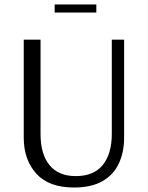

<svg xmlns="http://www.w3.org/2000/svg" viewBox="-20 -827 660 857"><path d="M224 -771V-807H410V-771ZM310 10Q198 10 142 -52Q86 -114 86 -212V-650H161V-229Q161 -139 201 -90Q241 -41 318 -41Q399 -41 439 -91Q479 -141 479 -229V-650H534V-212Q534 -148 510.5 -97.5Q487 -47 437.5 -18.5Q388 10 310 10Z"/></svg>

Font: Arsenal SC
Style: Regular
Weight: 400
Designer: Andrij Shevchenko
Foundry: Stairsfor
Version: Version 2.001; ttfautohint (v1.8.4.7-5d5b)